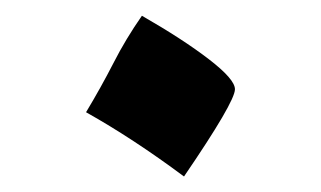

<svg xmlns="http://www.w3.org/2000/svg" viewBox="-20 -380 410 245"><path d="M89.8 -236.8Q108.9 -268.6 124.8 -299.6Q140.6 -330.6 161.1 -359.9Q213.9 -329.6 246.8 -304.2Q279.8 -278.8 279.8 -266.1Q279.8 -250 214.8 -154.8Q149.9 -203.1 89.8 -236.8Z"/></svg>

Font: Droid Persian Naskh
Style: Regular
Weight: 400
Designer: Pascal Zoghbi
Foundry: Ascender Corporation
Version: Version 1.00